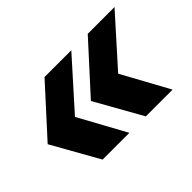

<svg xmlns="http://www.w3.org/2000/svg" viewBox="-80 -648 776 776"><g transform="rotate(-45 307.5 -260.0)"><path d="M32 -260 215 -461H368L188 -260L298 -59H145ZM279 -260 462 -461H615L435 -260L545 -59H392Z"/></g></svg>

Font: Sarabun ExtraBold
Style: Italic
Weight: 800
Italic angle: -10°
Designer: Suppakit Chalermlarp | Katatrad Co.,Ltd.
Foundry: Cadson Demak Co.,Ltd.
Version: Version 1.000; ttfautohint (v1.6)